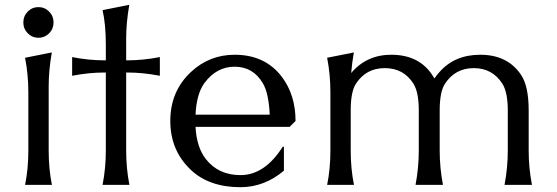

<svg xmlns="http://www.w3.org/2000/svg" viewBox="-20 -777 2340 807"><path d="M96.7 -728.3Q115.2 -747.1 141.6 -747.1Q168 -747.1 186.5 -728.3Q205.1 -709.5 205.1 -682.6Q205.1 -655.8 186.5 -637Q168 -618.2 141.6 -618.2Q115.2 -618.2 96.7 -637Q78.1 -655.8 78.1 -682.6Q78.1 -709.5 96.7 -728.3ZM85.4 0Q99.1 -66.9 99.1 -144V-389.2Q99.1 -463.9 85.4 -534.2L197.8 -556.6Q184.6 -481.9 184.6 -413.6V-144Q184.6 -67.4 198.2 0Z M411.1 0Q424.8 -70.3 424.8 -143.6V-472.2H419.9Q352.5 -472.2 283.2 -458.5V-537.1Q352.1 -523.4 419.9 -523.4H424.8V-589.8Q424.8 -674.3 411.1 -734.4L523.4 -756.8Q510.3 -681.2 510.3 -614.7V-523.4H515.1Q581.5 -523.4 651.9 -537.1V-458.5Q581.1 -472.2 515.1 -472.2H510.3V-143.6Q510.3 -69.8 523.9 0Z M990.7 9.8Q859.9 9.8 782.7 -62.5Q695.8 -144 695.8 -268.6Q695.8 -393.6 782.7 -474.6Q860.4 -546.9 966.3 -546.9Q1094.2 -546.9 1164.6 -454.1Q1222.2 -377.9 1222.2 -268.6L1197.3 -243.7H801.8Q806.6 -157.7 845.2 -108.4Q897.9 -41 990.7 -41Q1092.8 -41 1168.5 -160.6L1173.3 -160.2V-59.6Q1090.8 9.8 990.7 9.8ZM801.8 -294.9H1113.8Q1109.4 -385.3 1085 -426.8Q1043.9 -496.6 966.3 -496.6Q890.1 -496.6 839.4 -428.2Q806.2 -383.3 801.8 -294.9Z M1355 0Q1368.7 -66.9 1368.7 -144V-389.2Q1368.7 -463.9 1355 -534.2L1467.3 -556.6Q1459.5 -512.2 1456.1 -470.2Q1521 -546.9 1624.5 -546.9Q1740.2 -546.9 1796.4 -462.4Q1801.3 -455.1 1805.7 -447.3Q1817.9 -464.4 1826.7 -473.6Q1890.6 -546.9 1998.5 -546.9Q2113.8 -546.9 2170.4 -461.9Q2202.1 -414.6 2202.1 -312.5V-143.1Q2202.1 -71.8 2215.8 0H2100.6Q2114.3 -72.3 2114.3 -143.6V-313Q2114.3 -388.7 2091.8 -424.8Q2049.8 -490.7 1971.2 -490.7Q1893.1 -490.7 1850.1 -424.8Q1828.1 -391.1 1828.1 -313V-143.6Q1828.1 -71.8 1841.8 0H1726.6Q1740.2 -72.3 1740.2 -144V-313.5Q1740.2 -389.2 1717.8 -425.3Q1676.3 -490.7 1597.2 -490.7Q1518.6 -490.7 1476.1 -425.3Q1454.1 -391.6 1454.1 -313.5V-144Q1454.1 -67.4 1467.8 0Z"/></svg>

Font: Classica
Style: Book
Weight: 400
Designer: Wojciech Kalinowski "wmk69" (wmk69@o2.pl)
Foundry: Wojciech Kalinowski "wmk69" (wmk69@o2.pl)
Version: Version 2.1.1; 2021-05-14